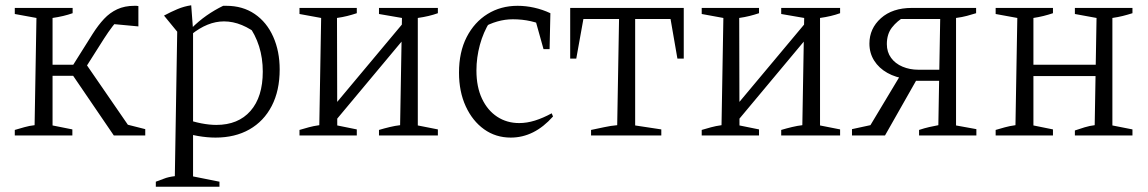

<svg xmlns="http://www.w3.org/2000/svg" viewBox="-20 -513 4346 727"><path d="M36 0V-21Q53 -26 72.5 -31.5Q92 -37 111 -39L118 -445L36 -460V-483H255V-463Q221 -451 179 -445V-38L254 -23V0ZM150 -226V-268H284V-226ZM411 0 244 -245 298 -282 477 -22 455 -43 530 -24V0ZM289 -233 243 -245 331 -385Q352 -418 374 -441.5Q396 -465 424 -478Q452 -491 489 -491Q493 -491 496.5 -491Q500 -491 504 -490V-413L397 -423L436 -443Q422 -434 406 -413Q390 -392 374 -367Z M796 8Q765 8 730 2Q695 -4 657 -17L674 -65Q711 -52 742 -46Q773 -40 799 -40Q882 -40 928.5 -93Q975 -146 975 -242Q975 -293 961 -337.5Q947 -382 919 -420L964 -376Q896 -432 828 -432Q766 -432 704 -382L703 -404Q732 -433 762 -454Q792 -475 825 -491Q828 -491 831.5 -491Q835 -491 837 -491Q899 -491 944.5 -460Q990 -429 1014.5 -374Q1039 -319 1039 -250Q1039 -170 1009 -112Q979 -54 924.5 -23Q870 8 796 8ZM570 194V175Q585 170 601 163.5Q617 157 642 154L651 -393L601 -454Q627 -468 652 -478.5Q677 -489 704 -493L711 -400V155L811 175V194Z M1227 -28 1224 -88 1531 -455V-392ZM1114 0V-21Q1131 -26 1149 -31Q1167 -36 1189 -39L1196 -445L1114 -460V-483H1331V-463Q1313 -457 1295 -452.5Q1277 -448 1256 -445L1257 -38L1331 -23V0ZM1415 0V-21Q1435 -27 1456 -32Q1477 -37 1495 -39L1502 -445L1415 -460V-483H1638V-463Q1605 -451 1562 -445V-38L1638 -23V0Z M1914 8Q1857 8 1813 -23.5Q1769 -55 1743.5 -110.5Q1718 -166 1718 -238Q1718 -316 1747 -372.5Q1776 -429 1826 -460Q1876 -491 1940 -491Q1971 -491 2002.5 -484Q2034 -477 2064 -463L2051 -411Q1993 -440 1922 -440Q1892 -440 1862.5 -431.5Q1833 -423 1806 -407L1835 -431Q1810 -391 1797 -343Q1784 -295 1784 -246Q1784 -184 1805 -139.5Q1826 -95 1862.5 -71Q1899 -47 1946 -47Q1975 -47 2005.5 -56.5Q2036 -66 2069 -84L2074 -72Q2003 8 1914 8ZM2038 -327 2000 -463H2064L2061 -327Z M2569 -483V-291H2545L2519 -441H2385V-38L2484 -23V0H2218V-21Q2243 -26 2268 -31.5Q2293 -37 2317 -39L2324 -441H2189L2162 -291H2139V-483Z M2750 -28 2747 -88 3054 -455V-392ZM2637 0V-21Q2654 -26 2672 -31Q2690 -36 2712 -39L2719 -445L2637 -460V-483H2854V-463Q2836 -457 2818 -452.5Q2800 -448 2779 -445L2780 -38L2854 -23V0ZM2938 0V-21Q2958 -27 2979 -32Q3000 -37 3018 -39L3025 -445L2938 -460V-483H3161V-463Q3128 -451 3085 -445V-38L3161 -23V0Z M3460 0V-21Q3481 -28 3499 -32Q3517 -36 3533 -39L3540 -441H3379L3407 -451Q3377 -434 3357.5 -409Q3338 -384 3338 -346Q3338 -316 3354 -294Q3370 -272 3397.5 -260.5Q3425 -249 3457 -249H3571V-207H3443L3414 -214Q3372 -219 3340 -237Q3308 -255 3290 -283.5Q3272 -312 3272 -348Q3272 -405 3315.5 -444Q3359 -483 3433 -483H3676V-463Q3660 -458 3641.5 -453Q3623 -448 3600 -445V-38L3677 -24V0ZM3206 0V-24L3303 -45L3262 -16L3397 -241L3453 -215L3331 0Z M4050 0V-19Q4067 -25 4087 -31Q4107 -37 4125 -39L4132 -445L4050 -460V-483H4268V-463Q4249 -457 4231 -452.5Q4213 -448 4192 -445V-38L4268 -23V0ZM3750 0V-21Q3767 -26 3785 -31Q3803 -36 3825 -39L3832 -445L3750 -460V-483H3967V-463Q3949 -457 3931 -452.5Q3913 -448 3893 -445V-38L3967 -23V0ZM3863 -225V-268H4162V-225Z"/></svg>

Font: Piazzolla 24pt Light
Style: Regular
Weight: 300
Designer: Juan Pablo del Peral
Foundry: Huerta Tipografica
Version: Version 2.005